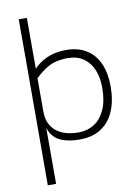

<svg xmlns="http://www.w3.org/2000/svg" viewBox="-100 -765 759 1059"><g transform="rotate(-10 280.0 -235.0)"><path d="M81.1 -700.2H126.5V-218.8H81.1ZM299.3 11.2Q233.4 11.2 193.1 -7.1Q152.8 -25.4 134.5 -63.7Q116.2 -102.1 117.2 -164.6L126.5 -218.8V-174.8Q126.5 -105 171.6 -66.7Q216.8 -28.3 300.3 -28.3Q346.7 -28.3 385 -51.8Q423.3 -75.2 446.3 -124.8Q469.2 -174.3 469.2 -249.5Q469.2 -306.2 450.9 -349.9Q432.6 -393.6 397 -418Q361.3 -442.4 311 -442.4Q268.6 -441.9 238.8 -433.8Q209 -425.8 179.9 -406Q150.9 -386.2 110.8 -348.1L117.2 -405.3Q153.3 -446.8 200.9 -467.5Q248.5 -488.3 307.1 -488.3Q375.5 -488.3 422.4 -458.7Q469.2 -429.2 492.7 -375.2Q516.1 -321.3 516.1 -248.5Q516.1 -168.9 491.5 -110.6Q466.8 -52.2 418.2 -20.5Q369.6 11.2 299.3 11.2ZM81.1 -475.6H110.4L128.9 -401.4L126.5 -362.8V229.5H80.1Z"/></g></svg>

Font: DavidDev Light
Style: Regular
Weight: 300
Designer: David.dev
Foundry: David.dev
Version: Version 1.001;FEAKit 1.0